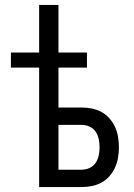

<svg xmlns="http://www.w3.org/2000/svg" viewBox="-20 -755 540 775"><path d="M138 0V-482H24V-543H138V-735H216V-543H331V-482H216V-321H309Q330 -321 350.5 -317Q371 -313 389.5 -303Q408 -293 422 -277Q436 -261 444.5 -242Q453 -223 456.5 -202Q460 -181 460 -161Q460 -140 456.5 -119Q453 -98 444.5 -79Q436 -60 422 -44Q408 -28 389.5 -18Q371 -8 350.5 -4Q330 0 309 0ZM309 -70Q326 -70 341.5 -77Q357 -84 366 -97.5Q375 -111 378.5 -127.5Q382 -144 382 -160Q382 -177 378.5 -193.5Q375 -210 366 -223.5Q357 -237 341.5 -244Q326 -251 309 -251H216V-70Z"/></svg>

Font: Iosevka
Style: Regular
Weight: 400
Monospace: yes
Designer: Belleve Invis
Foundry: Belleve Invis
Version: Version 33.2.3; ttfautohint (v1.8.4)